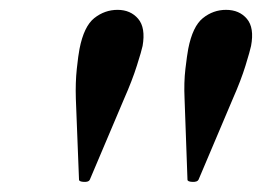

<svg xmlns="http://www.w3.org/2000/svg" viewBox="-20 -731 522 382"><path d="M353 -373.5 347.2 -534.7Q345.7 -566.9 348.9 -594Q352.1 -621.1 354.5 -633.8Q363.3 -678.7 383.8 -695.1Q404.3 -711.4 429.7 -711.4Q456.1 -711.4 471.2 -693.6Q486.3 -675.8 479.5 -639.6Q477.5 -629.9 468.5 -600.6Q459.5 -571.3 442.9 -533.7L375 -373.5Q372.6 -368.7 362.8 -369.1Q353 -369.6 353 -373.5ZM137.2 -373.5 130.9 -534.7Q129.9 -566.9 132.8 -594Q135.7 -621.1 138.2 -633.8Q147 -678.7 167.7 -695.1Q188.5 -711.4 213.9 -711.4Q239.7 -711.4 254.9 -693.6Q270 -675.8 263.7 -639.6Q261.7 -629.9 252.4 -600.6Q243.2 -571.3 226.6 -533.7L158.7 -373.5Q156.7 -368.7 147 -369.1Q137.2 -369.6 137.2 -373.5Z"/></svg>

Font: Dai Banna SIL
Style: Bold Italic
Weight: 700
Italic angle: -11°
Designer: Victor Gaultney
Foundry: SIL International
Version: Version 4.000